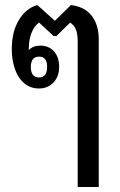

<svg xmlns="http://www.w3.org/2000/svg" viewBox="-20 -532 477 766"><path d="M290 214V-365Q290 -395 283.5 -412.5Q277 -430 260 -442L205 -388H194L136 -442Q117 -429 106 -401.5Q95 -374 95 -339Q94 -335 95 -332Q112 -350 140 -350Q175 -350 195.5 -327Q216 -304 216 -265Q216 -227 193.5 -203Q171 -179 135 -179Q94 -179 66 -210Q47 -231 37 -264.5Q27 -298 27 -335Q27 -406 55.5 -452.5Q84 -499 129 -512L199 -449L263 -512Q318 -505 346 -469Q374 -433 374 -374V214ZM136 -223Q168 -223 168 -265Q168 -306 136 -306Q103 -306 103 -265Q103 -223 136 -223Z"/></svg>

Font: Noto Sans Thai Looped UI Narrow
Style: Regular
Weight: 400
Width: 4
Designer: Cadson Demak Team
Foundry: Cadson Demak Co., Ltd.
Version: Version 1.000